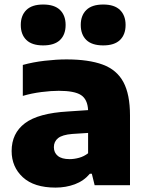

<svg xmlns="http://www.w3.org/2000/svg" viewBox="-20 -820 651 850"><path d="M226 10.5Q131 10.5 81.2 -35.2Q31.5 -81 31.5 -151.5Q31.5 -230 90.5 -274.5Q149.5 -319 281 -326.5L370 -332.5Q367.5 -380.5 338.5 -399.2Q309.5 -418 240 -418Q206.5 -418 163.2 -412.5Q120 -407 81 -395.5V-532.5Q126 -545 178 -551Q230 -557 274 -557Q372.5 -557 434.8 -534Q497 -511 526.2 -456.8Q555.5 -402.5 555.5 -309V0H399L386.5 -51H378Q351 -19 311.2 -4.2Q271.5 10.5 226 10.5ZM218.5 -168.5Q218.5 -144 236 -129.8Q253.5 -115.5 288 -115.5Q308.5 -115.5 330.2 -121.5Q352 -127.5 370 -141.5V-231.5L300 -227Q256 -223.5 237.2 -208.5Q218.5 -193.5 218.5 -168.5ZM437 -619Q387 -619 362.2 -643Q337.5 -667 337.5 -709.5Q337.5 -751.5 362.2 -775.8Q387 -800 437 -800Q486.5 -800 511.2 -775.8Q536 -751.5 536 -709.5Q536 -667 511.2 -643Q486.5 -619 437 -619ZM171 -619Q121.5 -619 96.8 -643Q72 -667 72 -709.5Q72 -751.5 96.8 -775.8Q121.5 -800 171 -800Q221 -800 245.8 -775.8Q270.5 -751.5 270.5 -709.5Q270.5 -667 245.8 -643Q221 -619 171 -619Z"/></svg>

Font: Encode Sans Semi Expanded ExtraBold
Style: Regular
Weight: 800
Width: 6
Designer: Multiple Designers
Foundry: Impallari Type
Version: Version 3.000; ttfautohint (v1.8.3) -l 8 -r 50 -G 200 -x 14 